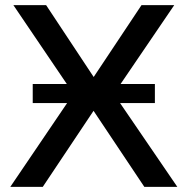

<svg xmlns="http://www.w3.org/2000/svg" viewBox="-20 -725 727 745"><path d="M20 0 279 -382 280 -339 32 -705H159L347 -421H340L529 -705H656L407 -339V-382L668 0H540L339 -301H347L146 0ZM107 -325V-399H581V-325Z"/></svg>

Font: Nunito Sans 8pt SemiBold
Style: Regular
Weight: 600
Version: Version 3.101;gftools[0.9.27]